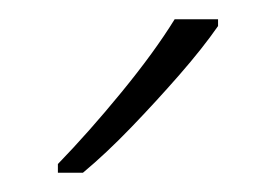

<svg xmlns="http://www.w3.org/2000/svg" viewBox="-20 -785 286 199"><path d="M206 -758Q190 -735 166 -707.5Q142 -680 116 -653Q90 -626 66 -606H40V-615Q72 -648 106 -689.5Q140 -731 161 -765H206Z"/></svg>

Font: Noto Sans Khmer UI SemiCondensed ExtraLight
Style: Regular
Weight: 200
Width: 4
Designer: Danh Hong and the Monotype Design Team
Foundry: Monotype Imaging Inc.
Version: Version 2.002; ttfautohint (v1.8.4.7-5d5b)